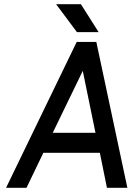

<svg xmlns="http://www.w3.org/2000/svg" viewBox="-20 -901 639 921"><path d="M349 -747H453L368 -881H249ZM233 -264 377 -561 438 -264ZM188 -168H459L493 0H591L442 -700H348L9 0H107Z"/></svg>

Font: Unageo
Style: Medium-Italic
Weight: 500
Designer: Richard Sepsi
Foundry: Richard Sepsi
Version: Version 2.000